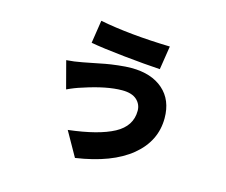

<svg xmlns="http://www.w3.org/2000/svg" viewBox="-104 -807 1208 1027"><g transform="rotate(15 500.0 -293.5)"><path d="M648.4 -251Q648.4 -287.1 621.6 -311.5Q594.7 -335.9 541 -335.9Q455.1 -335.9 329.1 -293.9Q290 -282.2 249 -262.7L209 -414.1Q252 -417 296.9 -425.8Q302.7 -426.8 346.7 -435.5Q390.6 -444.3 416.5 -449.2Q442.4 -454.1 484.4 -459Q526.4 -463.9 557.6 -463.9Q668.9 -463.9 733.4 -407.2Q797.9 -350.6 797.9 -250Q797.9 -123 692.9 -36.6Q587.9 49.8 389.6 79.1L313.5 -55.7Q479.5 -75.2 564 -120.6Q648.4 -166 648.4 -251ZM316.4 -539.1 335.9 -666Q502 -633.8 725.6 -627.9L705.1 -497.1Q623 -502 501.5 -514.6Q379.9 -527.3 316.4 -539.1Z"/></g></svg>

Font: GenEi Gothic M Heavy
Style: Regular
Weight: 800
Designer: o_tamon (Modified); [Source Han Sans]
Ryoko NISHIZUKA  (kana & ideographs); Paul D. Hunt (Latin, Greek & Cyrillic); Wenl
Version: Version 1.1a;Original Version 1.004